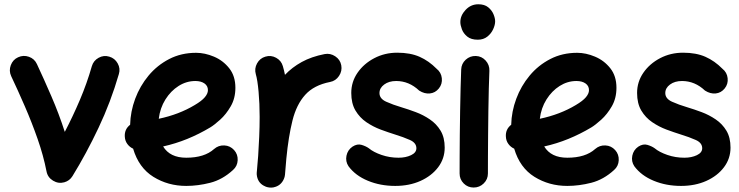

<svg xmlns="http://www.w3.org/2000/svg" viewBox="-20 -796 3393 881"><path d="M63 -533.2Q87.4 -544.4 112.8 -535.4Q138.2 -526.4 149.4 -502Q181.2 -434.1 215.8 -354Q250.5 -273.9 277.3 -190.9Q314.5 -262.2 346.7 -337.9Q378.9 -413.6 401.4 -492.2Q408.7 -517.6 432.4 -530.8Q456.1 -543.9 481.4 -536.1Q506.8 -528.8 520 -505.1Q533.2 -481.4 525.4 -456.1Q488.3 -328.1 432.1 -209.5Q376 -90.8 312.5 12.2Q299.3 33.7 274.9 40.5Q248 47.9 223.4 33Q198.7 18.1 193.4 -9.8Q179.2 -82.5 152.6 -158.4Q126 -234.4 94 -308.1Q62 -381.8 31.2 -446.8Q20 -471.2 29.5 -496.8Q39.1 -522.5 63 -533.2Z M1049.3 -16.1Q1001 28.3 944.6 42.7Q888.2 57.1 834.5 57.1Q751 57.1 683.8 15.4Q616.7 -26.4 590.8 -113.8Q574.7 -121.1 564.2 -135.5Q553.7 -149.9 552.7 -168.5Q550.3 -202.6 577.1 -223.6Q578.6 -284.2 600.3 -342.8Q622.1 -401.4 661.6 -449Q701.2 -496.6 756.3 -525.1Q811.5 -553.7 879.9 -553.7Q919.9 -553.7 961.7 -536.1Q1003.4 -518.6 1031.7 -482.9Q1060.1 -447.3 1060.1 -393.1Q1060.1 -345.2 1038.8 -308.3Q1017.6 -271.5 990.2 -246.8Q962.9 -222.2 944.8 -211.4Q893.6 -180.7 839.6 -158.7Q785.6 -136.7 728.5 -124Q759.8 -72.3 834.5 -72.3Q918 -72.3 962.4 -112.3Q982.4 -129.9 1009.3 -128.7Q1036.1 -127.4 1054.2 -107.4Q1071.8 -87.9 1070.6 -60.8Q1069.3 -33.7 1049.3 -16.1ZM876.5 -424.3Q835.4 -424.3 799.6 -401.6Q763.7 -378.9 739 -339.6Q714.4 -300.3 708.5 -251Q801.3 -270.5 873.5 -314Q905.8 -333 919.9 -349.9Q934.1 -366.7 934.1 -382.3Q934.1 -401.9 918.2 -413.1Q902.3 -424.3 876.5 -424.3Z M1216.3 64.5Q1207.5 63.5 1199.2 60.5Q1199.2 60.5 1198.7 60.1Q1198.2 60.1 1197.8 59.6Q1166 46.9 1159.2 13.2Q1157.2 3.4 1158.2 -6.3Q1158.2 -8.3 1158.7 -10.3Q1160.2 -27.8 1161.6 -45.4Q1163.1 -63 1164.6 -80.6Q1167.5 -122.1 1169.4 -168.2Q1171.4 -214.4 1171.4 -259.8Q1171.4 -321.3 1166.5 -375.2Q1161.6 -429.2 1153.8 -455.6Q1146.5 -481 1159.4 -504.9Q1172.4 -528.8 1197.8 -536.1Q1223.1 -543.9 1246.8 -531Q1270.5 -518.1 1277.8 -492.7Q1283.2 -474.6 1287.6 -452.6Q1319.8 -486.8 1364.5 -511.5Q1409.2 -536.1 1469.7 -547.9Q1495.6 -552.7 1518.3 -537.6Q1541 -522.5 1545.9 -496.6Q1550.8 -470.2 1535.6 -447.5Q1520.5 -424.8 1494.6 -419.9Q1420.4 -405.3 1380.4 -360.8Q1340.3 -316.4 1322 -242.9Q1303.7 -169.4 1293.9 -68.4Q1291 -28.8 1287.6 6.3Q1286.6 16.1 1282.7 24.9Q1269 56.6 1235.8 63.5Q1234.9 63.5 1234.4 64Q1234.4 64 1233.9 64Q1225.1 65.4 1216.3 64.5Z M1993.7 -390.1Q1977.1 -369.6 1952.4 -367.2Q1927.7 -364.7 1903.3 -380.4Q1856.9 -424.3 1797.9 -424.3Q1764.6 -424.3 1742.9 -408.2Q1721.2 -392.1 1721.2 -369.1Q1721.2 -343.3 1752 -329.3Q1782.7 -315.4 1822.3 -303.7Q1853.5 -294.4 1887.9 -281.5Q1922.4 -268.6 1952.6 -248Q1982.9 -227.5 2001.7 -196.3Q2020.5 -165 2020.5 -118.7Q2020.5 -68.4 1990.5 -28.6Q1960.4 11.2 1909.2 34.2Q1857.9 57.1 1793.5 57.1Q1725.1 57.1 1668 33.4Q1610.8 9.8 1579.1 -33.2Q1564.5 -55.2 1569.8 -81.5Q1575.2 -107.9 1597.2 -123Q1619.1 -137.2 1638.9 -131.3Q1658.7 -125.5 1672.4 -115.7Q1693.8 -97.7 1731 -85Q1768.1 -72.3 1808.6 -72.3Q1841.8 -72.3 1866.2 -84Q1890.6 -95.7 1890.6 -115.7Q1890.6 -140.6 1860.8 -153.8Q1831.1 -167 1793 -178.7Q1761.7 -188.5 1726.8 -201.4Q1691.9 -214.4 1661.1 -235.4Q1630.4 -256.3 1611.1 -288.8Q1591.8 -321.3 1591.8 -369.6Q1591.8 -420.4 1620.6 -462.2Q1649.4 -503.9 1697.5 -529.1Q1745.6 -554.2 1802.7 -554.2Q1862.8 -554.2 1905.3 -535.4Q1947.8 -516.6 1983.4 -480.5Q2004.4 -463.9 2007.3 -437.3Q2010.3 -410.6 1993.7 -390.1Z M2092.3 -694.8Q2092.3 -725.1 2116.5 -750.7Q2140.6 -776.4 2174.8 -776.4Q2203.1 -776.4 2220 -762.7Q2236.8 -749 2244.4 -730.7Q2252 -712.4 2252 -698.2Q2252 -681.6 2242.9 -661.9Q2233.9 -642.1 2216.1 -627.9Q2198.2 -613.8 2172.4 -613.8Q2141.6 -613.8 2124 -628.2Q2106.4 -642.6 2099.4 -661.6Q2092.3 -680.7 2092.3 -694.8ZM2163.6 -539.1Q2190.4 -538.1 2208.5 -518.1Q2226.6 -498 2225.6 -471.2Q2224.1 -437.5 2222.9 -389.4Q2221.7 -341.3 2220.9 -286.6Q2220.2 -231.9 2219.7 -177.7Q2219.2 -123.5 2219 -77.1Q2218.8 -30.8 2218.8 0Q2218.8 26.9 2199.5 45.7Q2180.2 64.5 2153.3 64.5Q2126.5 64.5 2107.7 45.7Q2088.9 26.9 2088.9 0Q2088.9 -31.2 2089.1 -77.6Q2089.4 -124 2089.8 -178.5Q2090.3 -232.9 2091.3 -288.1Q2092.3 -343.3 2093.5 -392.6Q2094.7 -441.9 2096.2 -477.1Q2097.2 -503.9 2116.9 -522Q2136.7 -540 2163.6 -539.1Z M2797.9 -16.1Q2749.5 28.3 2693.1 42.7Q2636.7 57.1 2583 57.1Q2499.5 57.1 2432.4 15.4Q2365.2 -26.4 2339.4 -113.8Q2323.2 -121.1 2312.7 -135.5Q2302.2 -149.9 2301.3 -168.5Q2298.8 -202.6 2325.7 -223.6Q2327.1 -284.2 2348.9 -342.8Q2370.6 -401.4 2410.2 -449Q2449.7 -496.6 2504.9 -525.1Q2560.1 -553.7 2628.4 -553.7Q2668.5 -553.7 2710.2 -536.1Q2752 -518.6 2780.3 -482.9Q2808.6 -447.3 2808.6 -393.1Q2808.6 -345.2 2787.4 -308.3Q2766.1 -271.5 2738.8 -246.8Q2711.4 -222.2 2693.4 -211.4Q2642.1 -180.7 2588.1 -158.7Q2534.2 -136.7 2477.1 -124Q2508.3 -72.3 2583 -72.3Q2666.5 -72.3 2710.9 -112.3Q2731 -129.9 2757.8 -128.7Q2784.7 -127.4 2802.7 -107.4Q2820.3 -87.9 2819.1 -60.8Q2817.9 -33.7 2797.9 -16.1ZM2625 -424.3Q2584 -424.3 2548.1 -401.6Q2512.2 -378.9 2487.5 -339.6Q2462.9 -300.3 2457 -251Q2549.8 -270.5 2622.1 -314Q2654.3 -333 2668.5 -349.9Q2682.6 -366.7 2682.6 -382.3Q2682.6 -401.9 2666.7 -413.1Q2650.9 -424.3 2625 -424.3Z M3305.2 -390.1Q3288.6 -369.6 3263.9 -367.2Q3239.3 -364.7 3214.8 -380.4Q3168.5 -424.3 3109.4 -424.3Q3076.2 -424.3 3054.4 -408.2Q3032.7 -392.1 3032.7 -369.1Q3032.7 -343.3 3063.5 -329.3Q3094.2 -315.4 3133.8 -303.7Q3165 -294.4 3199.5 -281.5Q3233.9 -268.6 3264.2 -248Q3294.4 -227.5 3313.2 -196.3Q3332 -165 3332 -118.7Q3332 -68.4 3302 -28.6Q3272 11.2 3220.7 34.2Q3169.4 57.1 3105 57.1Q3036.6 57.1 2979.5 33.4Q2922.4 9.8 2890.6 -33.2Q2876 -55.2 2881.3 -81.5Q2886.7 -107.9 2908.7 -123Q2930.7 -137.2 2950.4 -131.3Q2970.2 -125.5 2983.9 -115.7Q3005.4 -97.7 3042.5 -85Q3079.6 -72.3 3120.1 -72.3Q3153.3 -72.3 3177.7 -84Q3202.1 -95.7 3202.1 -115.7Q3202.1 -140.6 3172.4 -153.8Q3142.6 -167 3104.5 -178.7Q3073.2 -188.5 3038.3 -201.4Q3003.4 -214.4 2972.7 -235.4Q2941.9 -256.3 2922.6 -288.8Q2903.3 -321.3 2903.3 -369.6Q2903.3 -420.4 2932.1 -462.2Q2960.9 -503.9 3009 -529.1Q3057.1 -554.2 3114.3 -554.2Q3174.3 -554.2 3216.8 -535.4Q3259.3 -516.6 3294.9 -480.5Q3315.9 -463.9 3318.8 -437.3Q3321.8 -410.6 3305.2 -390.1Z"/></svg>

Font: Mikhak-FD Bold
Style: Regular
Weight: 700
Designer: Amin Abedi
Version: Version 3.3